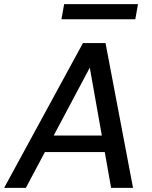

<svg xmlns="http://www.w3.org/2000/svg" viewBox="-37 -908 736 928"><path d="M-17 0 364 -700H473L606 0H500L397 -581L88 0ZM125 -173 166 -253H506L519 -173ZM260 -815 273 -888H630L617 -815Z"/></svg>

Font: DM Sans 11pt Medium
Style: Italic
Weight: 500
Italic angle: -10°
Version: Version 4.004;gftools[0.9.30]